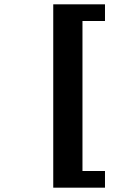

<svg xmlns="http://www.w3.org/2000/svg" viewBox="-20 -706 640 887"><path d="M226 161V-686H465V-609H361V84H465V161Z"/></svg>

Font: Chivo Mono ExtraBold
Style: Regular
Weight: 800
Monospace: yes
Designer: Hector Gatti
Foundry: Omnibus-Type
Version: Version 1.008